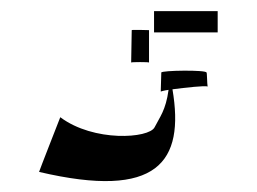

<svg xmlns="http://www.w3.org/2000/svg" viewBox="-20 -340 460 344"><path d="M50 -32C263 18 311 -50 289 -180C312 -183 348 -187 352 -185C351 -189 351 -211 350 -210C350 -215 269 -214 269 -210L268 -176C268 -176 274 -178 282 -179C277 -142 266 -130 257 -112C247 -92 148 -85 88 -130C88 -130 50 -33 50 -32ZM215 -228C215 -229 247 -229 247 -228V-286C247 -286 216 -287 216 -286ZM256 -282H370V-320H256Z"/></svg>

Font: Getaway
Style: Regular
Weight: 400
Version: Version 0.1